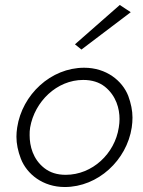

<svg xmlns="http://www.w3.org/2000/svg" viewBox="-20 -742 574 771"><path d="M505 -693 461 -722 281 -564 307 -543ZM49 -230C47 -217 46 -205 46 -193C46 -165 52 -135 64 -104C88 -43 152 9 240 9C374 9 489 -99 509 -230C511 -244 512 -257 512 -270C512 -298 506 -327 495 -357C471 -418 407 -470 318 -470C184 -470 69 -362 49 -230ZM101 -230C119 -334 208 -421 314 -421C349 -421 378 -412 401 -394C447 -357 460 -305 460 -264C460 -253 459 -242 457 -230C441 -125 351 -40 244 -40C209 -40 181 -49 158 -67C112 -103 99 -156 99 -199C99 -209 99 -219 101 -230Z"/></svg>

Font: Jost Light
Style: Italic
Weight: 300
Italic angle: -5°
Version: Version 3.710